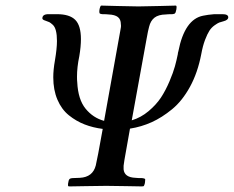

<svg xmlns="http://www.w3.org/2000/svg" viewBox="-20 -667 838 688"><path d="M411.1 -557.1Q414.6 -571.8 413.1 -580.1Q413.1 -597.7 402.3 -606Q391.6 -614.3 369.1 -615.2Q362.3 -616.2 347.2 -616.2Q343.8 -616.2 337.9 -618.2Q335.9 -620.1 335.9 -625Q335.9 -636.2 340.8 -646L342.8 -647Q346.2 -647 399.7 -645.5Q453.1 -644 476.1 -644Q497.6 -644 552.5 -645.5Q607.4 -647 610.8 -647Q612.8 -645 612.8 -642.1Q612.8 -633.8 609.9 -625Q609.9 -622.1 606 -618.2Q600.1 -616.2 597.2 -616.2Q581.1 -616.2 574.2 -615.2Q547.9 -614.7 533.7 -603.8Q519.5 -592.8 514.2 -570.8Q510.7 -559.1 504.9 -525.9L452.1 -235.8Q484.9 -245.6 512.5 -268.8Q540 -292 556.9 -317.6Q573.7 -343.3 587.4 -375.7Q601.1 -408.2 606.9 -429.7Q612.8 -451.2 617.2 -473.1Q617.2 -477.1 619.1 -482.9Q641.6 -598.1 708 -610.8Q724.1 -614.3 748 -616.2H776.9Q797.9 -616.2 797.9 -605Q797.9 -595.2 780.8 -590.8Q771 -588.4 765.4 -586.2Q759.8 -584 748.8 -576.2Q737.8 -568.4 730.5 -557.1Q723.1 -545.9 714.8 -524.2Q706.5 -502.4 701.2 -473.1Q688.5 -406.7 660.9 -356.2Q633.3 -305.7 596.7 -275.6Q560.1 -245.6 523.2 -229Q486.3 -212.4 445.8 -206.1L430.2 -118.2Q425.3 -92.3 422.9 -73.2V-60.1Q425.8 -31.2 465.8 -29.8Q473.6 -28.8 488.8 -28.8Q492.2 -28.8 498 -26.9Q501.5 -24.9 500 -20Q500 -8.3 495.1 0L488.8 1Q485.4 1 433.8 0Q382.3 -1 360.8 -1Q339.8 -1 286.6 0Q233.4 1 229 1L224.1 0Q222.7 -7.8 226.1 -20Q228 -25.4 231 -26.9Q236.8 -28.8 240.2 -28.8Q244.6 -28.8 253.2 -29.3Q261.7 -29.8 266.1 -29.8Q312.5 -32.2 323.2 -74.2Q330.6 -109.4 332 -117.2L348.1 -205.1Q313 -209.5 283 -221.2Q252.9 -232.9 226.8 -253.9Q200.7 -274.9 185.8 -309.8Q170.9 -344.7 170.9 -390.1Q170.9 -417 176.8 -450.2Q184.1 -493.2 184.1 -520Q184.1 -542 180.4 -556.6Q176.8 -571.3 168.9 -578.4Q161.1 -585.4 156.7 -587.6Q152.3 -589.8 143.1 -592.8Q131.8 -596.2 131.8 -601.1Q131.8 -616.2 153.8 -616.2H184.1Q229.5 -616.2 249.8 -595.7Q270 -575.2 270 -526.9Q270 -500 264.2 -465.8Q255.9 -426.3 255.9 -392.1Q255.9 -378.9 256.8 -372.1Q259.8 -310.5 286.6 -277.6Q313.5 -244.6 353 -233.9Z"/></svg>

Font: Common Serif Medium
Style: Italic
Weight: 500
Italic angle: -12°
Designer: Philipp H. Poll, Khaled Hosny
Foundry: Stefan Peev, Context Ltd.
Version: Version 1.026